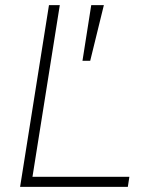

<svg xmlns="http://www.w3.org/2000/svg" viewBox="-20 -725 567 745"><path d="M58 0 170 -705H212L106 -39H482L476 0ZM300 -489 334 -705H383L330 -489Z"/></svg>

Font: Nunito Sans 12pt ExtraLight 12pt ExtraLight
Style: Italic
Weight: 250
Italic angle: -9°
Version: Version 3.101;gftools[0.9.27]